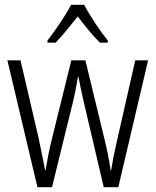

<svg xmlns="http://www.w3.org/2000/svg" viewBox="-20 -785 652 805"><path d="M333 -765H278C256 -721 210 -655 179 -615V-606H213C241 -634 276 -679 306 -716C335 -678 368 -636 399 -606H432V-615C405 -648 356 -719 333 -765ZM332 -354 415 0H476L601 -532H547L469 -188C458 -141 452 -110 446 -71H444C437 -119 427 -166 417 -206L338 -532H279L199 -208C186 -158 177 -106 171 -71H169C161 -113 152 -159 141 -210L66 -532H11L137 0H198L285 -354C294 -390 301 -429 307 -463H309C315 -430 323 -392 332 -354Z"/></svg>

Font: Noto Sans Arabic UI Cn Lt
Style: Regular
Weight: 300
Width: 3
Designer: Monotype Design Team, Nadine Chahine and Nizar Qandah
Foundry: Monotype Imaging Inc.
Version: Version 2.010